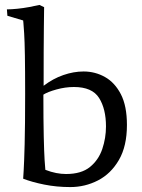

<svg xmlns="http://www.w3.org/2000/svg" viewBox="-20 -750 576 779"><path d="M265 9Q210 9 160 -1Q110 -11 74 -25Q74 -25 76 -57.5Q78 -90 80 -165Q82 -240 82 -369Q82 -466 81 -525Q80 -584 78 -615Q76 -646 75 -656.5Q74 -667 74 -667L10 -686L8 -712Q26 -712 50.5 -714.5Q75 -717 99 -721.5Q123 -726 140 -730L159 -721Q159 -721 158 -639.5Q157 -558 157 -402Q195 -431 237 -445.5Q279 -460 319 -460Q366 -460 406 -437.5Q446 -415 470.5 -367.5Q495 -320 495 -243Q495 -157 462.5 -101Q430 -45 377.5 -18Q325 9 265 9ZM248 -44Q310 -44 345 -72.5Q380 -101 395 -145.5Q410 -190 410 -237Q410 -308 382 -352.5Q354 -397 280 -397Q245 -397 209 -387Q173 -377 156 -366Q156 -260 157.5 -196Q159 -132 161 -100.5Q163 -69 164 -61Q187 -52 208 -48Q229 -44 248 -44Z"/></svg>

Font: Average
Style: Regular
Weight: 400
Designer: Eduardo Tunni
Foundry: Eduardo Rodriguez Tunni
Version: Version 1.003; ttfautohint (v1.8.4.7-5d5b)